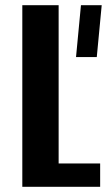

<svg xmlns="http://www.w3.org/2000/svg" viewBox="-20 -720 426 740"><path d="M66 0H366V-90H206V-700H66ZM273 -500H353L372 -700H292Z"/></svg>

Font: Tanklager Original
Style: Regular
Weight: 400
Designer: Ariel Martín Pérez
Foundry: Tunera Type Foundry
Version: Version 1.000;Glyphs 3.3 (3310)